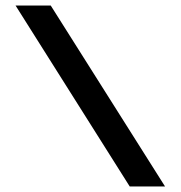

<svg xmlns="http://www.w3.org/2000/svg" viewBox="-20 -672 654 692"><path d="M574.8 0H447.5L36.1 -652H162.9Z"/></svg>

Font: AKL FREE 001
Style: Regular
Weight: 400
Designer: AKL
Foundry: AKL
Version: Version 1.00;August 10, 2024;FontCreator 13.0.0.2630 64-bit